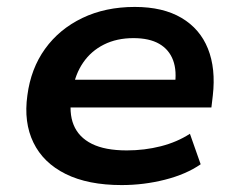

<svg xmlns="http://www.w3.org/2000/svg" viewBox="-20 -524 684 554"><path d="M331 10Q234 10 169.5 -22Q105 -54 76.5 -112.5Q48 -171 59 -249Q69 -326 110 -383Q151 -440 217.5 -472Q284 -504 369 -504Q450 -504 503.5 -472.5Q557 -441 580 -383.5Q603 -326 594 -248L590 -214H161L172 -294H505L484 -275Q491 -319 479.5 -350Q468 -381 439.5 -397.5Q411 -414 365 -414Q317 -414 280 -395.5Q243 -377 220 -343.5Q197 -310 190 -266L187 -250Q178 -199 192.5 -163.5Q207 -128 245 -109Q283 -90 346 -90Q397 -90 444 -102Q491 -114 528 -138L559 -50Q517 -21 456 -5.5Q395 10 331 10Z"/></svg>

Font: Nunito Sans 10pt SemiExpanded
Style: Bold Italic
Weight: 700
Width: 6
Italic angle: -9°
Designer: Vernon Adams
Foundry: Vernon Adams
Version: Version 3.101;gftools[0.9.27]